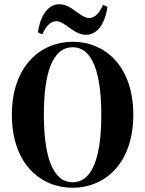

<svg xmlns="http://www.w3.org/2000/svg" viewBox="-20 -870 686 906"><path d="M323 16C473 16 609 -97 609 -328C609 -561 473 -673 323 -673C173 -673 36 -559 36 -329C36 -96 172 16 323 16ZM323 -10C226 -10 187 -138 187 -330C187 -521 226 -647 323 -647C419 -647 458 -520 458 -328C458 -136 419 -10 323 -10ZM159 -717 180 -708C195 -743 216 -770 246 -770C266 -770 287 -754 309 -738C331 -723 354 -706 387 -706C436 -706 475 -753 487 -838L466 -847C451 -812 430 -785 400 -785C379 -785 357 -803 334 -819C314 -834 291 -850 259 -850C210 -850 171 -802 159 -717Z"/></svg>

Font: Source Serif 4 Display
Style: Bold
Weight: 700
Designer: Frank Grießhammer
Foundry: Adobe Systems Incorporated
Version: Version 4.004;hotconv 1.0.117;makeotfexe 2.5.65602